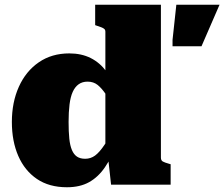

<svg xmlns="http://www.w3.org/2000/svg" viewBox="-20 -778 945 809"><path d="M658 -114Q658 -102 666 -97.5Q674 -93 692 -88L699 -86V0H448L434 -127L424 -110V-644Q424 -652 419.5 -656Q415 -660 407 -663Q399 -666 387 -670L381 -672V-758H658ZM272 -553Q323 -553 362 -533.5Q401 -514 428.5 -476.5Q456 -439 473 -386V-310Q446 -351 427.5 -378.5Q409 -406 391.5 -420Q374 -434 349 -434Q327 -434 311.5 -423Q296 -412 286.5 -391Q277 -370 273 -338Q269 -306 269 -264Q269 -223 272 -194Q275 -165 283 -146Q291 -127 304.5 -118Q318 -109 339 -109Q362 -109 380.5 -122.5Q399 -136 420.5 -168Q442 -200 473 -253V-172Q450 -114 422 -73Q394 -32 355.5 -10.5Q317 11 262 11Q187 11 135.5 -24Q84 -59 57 -121Q30 -183 30 -264Q30 -347 59.5 -412.5Q89 -478 143.5 -515.5Q198 -553 272 -553ZM829 -583 905 -758H723L707 -610V-583Z"/></svg>

Font: Roboto Serif 20pt Black
Style: Regular
Weight: 900
Version: Version 1.008